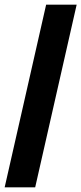

<svg xmlns="http://www.w3.org/2000/svg" viewBox="-20 -756 349 824"><path d="M0 48 178 -736H309L131 48Z"/></svg>

Font: Archivo SemiBold Expanded Black
Style: Regular
Weight: 900
Width: 7
Version: Version 2.001